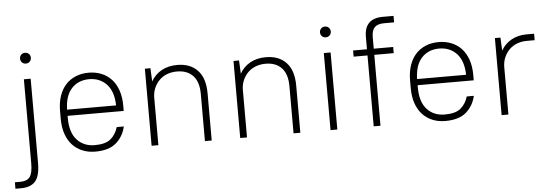

<svg xmlns="http://www.w3.org/2000/svg" viewBox="-64 -871 3566 1241"><g transform="rotate(-5 1718.5 -250.0)"><path d="M-10 158H26Q68 158 87 134Q106 110 106 45V-500H150V45Q150 131 119.5 165.5Q89 200 26 200H-10ZM128 -600Q113 -600 103 -610Q93 -620 93 -635Q93 -650 103 -660Q113 -670 128 -670Q143 -670 153 -660Q163 -650 163 -635Q163 -620 153 -610Q143 -600 128 -600Z M526 6Q480 6 442.5 -9.5Q405 -25 378 -54Q351 -83 336 -126Q321 -169 321 -225V-275Q321 -330 336 -373.5Q351 -417 378 -446Q405 -475 442.5 -490.5Q480 -506 526 -506Q572 -506 609.5 -490.5Q647 -475 674 -446Q701 -417 716 -373.5Q731 -330 731 -275V-240H367V-225Q367 -131 411 -83.5Q455 -36 526 -36Q595 -36 628.5 -63.5Q662 -91 677 -140H723Q708 -75 661 -34.5Q614 6 526 6ZM526 -464Q456 -464 412.5 -417.5Q369 -371 367 -280H685Q683 -371 639 -417.5Q595 -464 526 -464Z M891 -500H927L931 -414Q956 -458 999.5 -482Q1043 -506 1101 -506Q1185 -506 1233 -455.5Q1281 -405 1281 -305V0H1237V-305Q1237 -385 1199.5 -424.5Q1162 -464 1096 -464Q1061 -464 1032 -453Q1003 -442 982 -421.5Q961 -401 948.5 -373Q936 -345 935 -312V0H891Z M1466 -500H1502L1506 -414Q1531 -458 1574.5 -482Q1618 -506 1676 -506Q1760 -506 1808 -455.5Q1856 -405 1856 -305V0H1812V-305Q1812 -385 1774.5 -424.5Q1737 -464 1671 -464Q1636 -464 1607 -453Q1578 -442 1557 -421.5Q1536 -401 1523.5 -373Q1511 -345 1510 -312V0H1466Z M2052 -500H2096V0H2052ZM2074 -600Q2059 -600 2049 -610Q2039 -620 2039 -635Q2039 -650 2049 -660Q2059 -670 2074 -670Q2089 -670 2099 -660Q2109 -650 2109 -635Q2109 -620 2099 -610Q2089 -600 2074 -600Z M2242 -500H2332V-580Q2332 -700 2452 -700H2522V-658H2457Q2415 -658 2395.5 -638.5Q2376 -619 2376 -575V-500H2502V-460H2376V0H2332V-460H2242Z M2797 6Q2751 6 2713.5 -9.5Q2676 -25 2649 -54Q2622 -83 2607 -126Q2592 -169 2592 -225V-275Q2592 -330 2607 -373.5Q2622 -417 2649 -446Q2676 -475 2713.5 -490.5Q2751 -506 2797 -506Q2843 -506 2880.5 -490.5Q2918 -475 2945 -446Q2972 -417 2987 -373.5Q3002 -330 3002 -275V-240H2638V-225Q2638 -131 2682 -83.5Q2726 -36 2797 -36Q2866 -36 2899.5 -63.5Q2933 -91 2948 -140H2994Q2979 -75 2932 -34.5Q2885 6 2797 6ZM2797 -464Q2727 -464 2683.5 -417.5Q2640 -371 2638 -280H2956Q2954 -371 2910 -417.5Q2866 -464 2797 -464Z M3162 -500H3198L3202 -415Q3226 -458 3269 -482Q3312 -506 3367 -506H3417V-464H3367Q3332 -464 3303 -453Q3274 -442 3253 -421.5Q3232 -401 3219.5 -373Q3207 -345 3206 -312V0H3162Z"/></g></svg>

Font: PT Root UI Web Light
Style: Regular
Weight: 300
Designer: Vitaly Kuzmin
Foundry: ParaType Ltd.
Version: Version 1.000W